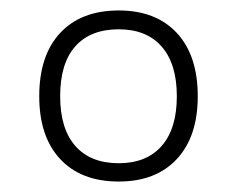

<svg xmlns="http://www.w3.org/2000/svg" viewBox="-20 -715 453 367"><path d="M55 -531Q55 -609 95 -652Q135 -695 207 -695Q278 -695 318 -652Q358 -609 358 -531Q358 -454 318 -411Q278 -368 207 -368Q135 -368 95 -411Q55 -454 55 -531ZM318 -531Q318 -593 289 -626Q260 -659 207 -659Q153 -659 124 -626.5Q95 -594 95 -531Q95 -469 124 -436Q153 -403 207 -403Q260 -403 289 -436Q318 -469 318 -531Z"/></svg>

Font: Mitr ExtraLight
Style: Regular
Weight: 250
Designer: Thanarat Vachiruckul
Foundry: Cadson Demak Co.,Ltd.
Version: Version 1.000